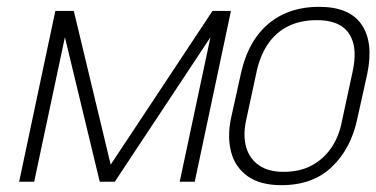

<svg xmlns="http://www.w3.org/2000/svg" viewBox="-20 -532 1102 562"><path d="M602 -500 304 -50 196 -500H142L36 0H80L170 -423L272 0H316L596 -423L506 0H550L656 -500Z M1026 -185 1055 -316Q1074 -408 1038.5 -460Q1003 -512 914 -512Q854 -512 807.5 -489.5Q761 -467 730 -423.5Q699 -380 685 -316L656 -185Q645 -131 656.5 -87Q668 -43 704.5 -16.5Q741 10 804 10Q896 10 952 -44Q1008 -98 1026 -185ZM1011 -317 981 -178Q973 -134 950.5 -100.5Q928 -67 893 -48Q858 -29 810 -29Q765 -29 737.5 -48.5Q710 -68 700.5 -101.5Q691 -135 700 -178L730 -317Q740 -367 763.5 -402Q787 -437 823 -455Q859 -473 907 -473Q953 -473 979.5 -455.5Q1006 -438 1014.5 -403.5Q1023 -369 1011 -317Z"/></svg>

Font: Advent Pro Light
Style: Italic
Weight: 300
Italic angle: -12°
Version: Version 3.000